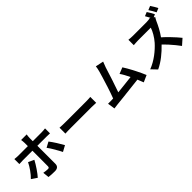

<svg xmlns="http://www.w3.org/2000/svg" viewBox="223 -2161 3524 3524"><g transform="rotate(-45 1985.0 -399.0)"><path d="M578 -48V-514H807C835 -514 872 -513 903 -511V-640C876 -636 835 -633 806 -633H578V-715C578 -740 584 -786 587 -800H442C445 -783 450 -741 450 -715V-633H201C170 -633 137 -637 107 -640V-510C135 -513 171 -514 201 -514H450V-458V-453V-432V-426V-414V-408V-396C450 -374 450 -349 450 -325V-312C450 -220 450 -130 449 -111C448 -85 440 -74 414 -74C389 -74 347 -78 304 -86L317 36C367 43 423 45 476 45C547 45 578 10 578 -48ZM945 -164C905 -237 828 -361 777 -425L671 -368C698 -333 731 -281 762 -227L767 -217C791 -177 813 -136 830 -101L945 -164ZM357 -371 245 -423C204 -338 128 -229 61 -166L168 -93C222 -152 311 -282 357 -371Z M1899 -461C1873 -459 1831 -456 1784 -456H1258C1206 -456 1136 -458 1100 -461V-308C1137 -311 1201 -312 1258 -312H1784C1826 -312 1875 -309 1899 -308V-461Z M2914 -15C2893 -67 2861 -135 2826 -204L2821 -214C2816 -224 2811 -234 2806 -243L2801 -253C2766 -319 2730 -382 2699 -429L2577 -380C2610 -336 2645 -269 2680 -197C2624 -191 2557 -183 2488 -175L2478 -174C2447 -170 2415 -167 2384 -164L2373 -163C2368 -162 2363 -161 2358 -161L2348 -160C2344 -160 2341 -159 2337 -159L2327 -158C2325 -158 2324 -157 2322 -157C2342 -211 2366 -283 2390 -357L2396 -373L2403 -395L2406 -406L2410 -416C2439 -508 2466 -595 2482 -643C2497 -687 2511 -723 2524 -753L2368 -786C2364 -752 2359 -722 2345 -671C2329 -614 2297 -505 2261 -394L2258 -383C2230 -295 2200 -208 2175 -144C2166 -144 2157 -143 2149 -143C2132 -142 2114 -142 2095 -142H2085C2075 -142 2065 -142 2055 -142H2041L2063 2C2095 -2 2130 -7 2155 -10C2209 -15 2293 -24 2384 -34L2395 -36C2417 -38 2440 -41 2462 -43L2474 -44L2479 -45L2502 -48C2587 -57 2671 -67 2735 -74C2754 -31 2769 10 2782 44L2914 -15Z M3936 -731C3918 -766 3883 -828 3856 -866L3779 -834C3805 -797 3837 -739 3858 -698L3936 -731ZM3863 -31C3828 -75 3772 -138 3712 -200L3704 -208C3666 -247 3627 -285 3590 -317C3656 -407 3709 -514 3743 -592C3752 -613 3770 -642 3778 -654L3755 -671L3811 -696C3794 -731 3759 -793 3733 -831L3656 -799C3673 -772 3692 -737 3709 -704L3697 -714C3677 -707 3639 -701 3597 -701H3250C3220 -701 3162 -704 3135 -708V-568C3156 -569 3208 -575 3250 -575H3583C3561 -503 3503 -403 3437 -328C3343 -223 3196 -102 3035 -42L3136 64C3273 0 3398 -104 3504 -215C3507 -213 3509 -210 3512 -208L3519 -201C3520 -199 3521 -198 3523 -197L3530 -190C3531 -189 3532 -187 3534 -186L3541 -179C3548 -171 3555 -164 3562 -157L3569 -149C3577 -142 3584 -134 3591 -127L3598 -119C3655 -56 3708 9 3751 68L3863 -31Z"/></g></svg>

Font: Glow Sans SC Normal
Style: Bold
Weight: 700
Designer: Ryoko NISHIZUKA (kana, bopomofo & ideographs); Paul D. Hunt (Latin, Greek & Cyrillic); Sandoll Communications, Soo-young
Version: Version 0.93